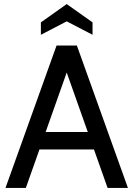

<svg xmlns="http://www.w3.org/2000/svg" viewBox="-20 -924 656 944"><path d="M458 -189H158V-275H458ZM294 -607H322L107 0H7L258 -700H358L609 0H509ZM181 -753V-814L308 -904L435 -814V-753L308 -819Z"/></svg>

Font: Cabin Resolve
Style: Regular-Resolve
Weight: 400
Designer: Pablo Impallari
Foundry: Pablo Impallari. http://www.impallari.com Igino Marini. http://www.ikern.com
Version: Version 3.001